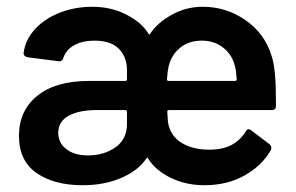

<svg xmlns="http://www.w3.org/2000/svg" viewBox="-20 -539 874 567"><path d="M36 -138Q36 -212 90 -256Q144 -300 243 -300H350Q355 -300 355 -305V-331Q355 -371 331 -395Q307 -419 259 -419Q223 -419 199 -405.5Q175 -392 167 -368Q164 -357 154 -358L61 -370Q56 -371 52.5 -374.5Q49 -378 50 -384Q55 -422 83.5 -453Q112 -484 156.5 -501.5Q201 -519 253 -519Q308 -519 353 -496Q398 -473 418 -440Q421 -434 424 -440Q444 -471 486.5 -495Q529 -519 579 -519Q648 -519 705 -479.5Q762 -440 782 -374Q789 -353 792 -320Q795 -287 795 -227Q795 -214 783 -214H479Q474 -214 474 -209Q474 -209 476 -179Q482 -139 515 -118Q548 -97 597 -97Q637 -97 663 -110.5Q689 -124 706 -151Q712 -162 722 -154L776 -113Q784 -106 780 -96Q754 -50 702.5 -21Q651 8 584 8Q529 8 484 -14Q439 -36 418 -70Q415 -76 413 -72Q388 -35 338 -13.5Q288 8 224 8Q140 8 88 -28Q36 -64 36 -138ZM679 -305Q677 -333 674 -343Q666 -377 639.5 -398Q613 -419 576 -419Q538 -419 512 -398Q486 -377 478 -343Q475 -331 473 -305Q473 -300 478 -300H674Q679 -300 679 -305ZM355 -173V-209Q355 -214 350 -214H266Q213 -214 182.5 -197Q152 -180 152 -147Q152 -117 176 -98.5Q200 -80 240 -80Q287 -80 321 -104Q355 -128 355 -173Z"/></svg>

Font: Barlow SemiBold
Style: Regular
Weight: 600
Designer: Jeremy Tribby
Foundry: Tribby Type
Version: Version 1.422